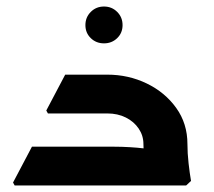

<svg xmlns="http://www.w3.org/2000/svg" viewBox="-20 -569 656 589"><path d="M420 -127Q420 -153 405.5 -174.5Q391 -196 366 -208.5Q341 -221 309 -221H166V-232L180 -340H309Q374 -340 430 -313Q486 -286 520.5 -238Q555 -190 555 -127ZM25 0 20 -9 78 -119H247V0ZM78 0V-119H329Q354 -119 378.5 -117.5Q403 -116 419 -114Q435 -112 435 -112V0ZM127 -221 122 -230 180 -340H299V-221ZM432 0Q427 -34 423.5 -67.5Q420 -101 420 -127H555Q555 -99 558.5 -68Q562 -37 566 -14L551 0ZM299 -436Q275 -436 258.5 -452Q242 -468 242 -492Q242 -516 258.5 -532.5Q275 -549 299 -549Q323 -549 339.5 -532.5Q356 -516 356 -492Q356 -468 339.5 -452Q323 -436 299 -436Z"/></svg>

Font: Fustat ExtraBold
Style: Regular
Weight: 800
Designer: Mohamed Gaber, Khaled Hosny, Laura Garcia Mut
Foundry: Kief Type Foundry, Alif Type Foundry, Hard Type Foundry
Version: Version 1.007